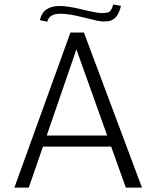

<svg xmlns="http://www.w3.org/2000/svg" viewBox="-20 -847 726 867"><path d="M482 -185H174L110 0H45L298 -700H359L621 0H548ZM191 -235H464L325 -624ZM254 -785Q201 -785 194 -749L160 -756Q174 -820 249 -820Q286 -820 352 -804Q418 -788 438 -788Q458 -788 468 -791Q484 -796 491 -827L526 -820Q512 -757 468 -751Q460 -750 444 -750Q428 -750 360 -767.5Q292 -785 254 -785Z"/></svg>

Font: Antic
Style: Regular
Weight: 400
Version: Version 1.0002